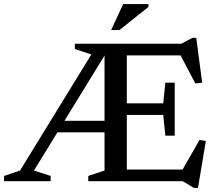

<svg xmlns="http://www.w3.org/2000/svg" viewBox="-31 -891 1066 944"><path d="M231 -240.5V-297H526.5V-240.5ZM450.5 -676H500V-646L136 -52.5L218 -26V0H-11V-26L67.5 -52.5ZM337 -650V-676H466.5L439.5 -616ZM828 -484.5V-354V-224H782L771.5 -326H530.5V-383H771.5L782 -484.5ZM963 -484.5 929.5 -480.5 846 -639 880 -618.5H530.5V-676H860L915.5 -705H934ZM854.5 -36 950 -203 981 -198 942.5 33H922.5L867.5 0H530.5V-57.5H882ZM403 0V-26L483 -52.5V-676H592.5V0ZM515.5 -743.5 574.5 -871H699V-857L556.5 -743.5Z"/></svg>

Font: Newsreader 16pt Medium
Style: Regular
Weight: 500
Designer: Hugues Gentile
Foundry: Production Type
Version: Version 1.003